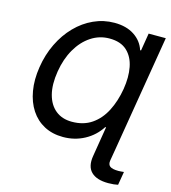

<svg xmlns="http://www.w3.org/2000/svg" viewBox="-134 -845 1036 1162"><g transform="rotate(15 384.0 -263.5)"><path d="M762.2 -727.5 641.6 0H534.2L552.7 -112.8H547.4Q510.3 -54.7 449.2 -21.7Q388.2 11.2 315.4 11.2Q248.5 11.2 197 -16.1Q145.5 -43.5 112.8 -93.3Q80.1 -143.1 68.4 -211.2Q56.6 -279.3 69.3 -360.4Q82 -441.9 115.5 -510.7Q148.9 -579.6 198.5 -630.4Q248 -681.2 309.6 -709.2Q371.1 -737.3 439.5 -737.3Q513.7 -737.3 563.5 -704.6Q613.3 -671.9 630.9 -617.2H636.7L654.8 -727.5ZM343.3 -91.8Q416 -91.8 467.3 -127Q518.6 -162.1 550.3 -223.9Q582 -285.6 595.2 -364.3Q607.9 -440.9 595.9 -502.7Q584 -564.5 544.4 -601.1Q504.9 -637.7 434.6 -637.7Q371.6 -637.7 319.1 -603Q266.6 -568.4 231 -506.6Q195.3 -444.8 182.1 -363.3Q168.5 -279.3 184.3 -218.5Q200.2 -157.7 241 -124.8Q281.7 -91.8 343.3 -91.8ZM652.3 210Q579.1 210 544.9 176Q510.7 142.1 522 74.7L534.2 0H641.6L628.9 74.7Q625 100.1 639.9 111.3Q654.8 122.6 692.9 122.6Q700.7 122.6 709.2 121.8Q717.8 121.1 727.1 120.1L712.9 204.1Q702.6 206.5 686.5 208.3Q670.4 210 652.3 210Z"/></g></svg>

Font: Inter Medium
Style: Italic
Weight: 500
Italic angle: -9.3988°
Designer: Rasmus Andersson
Foundry: rsms
Version: Version 4.001;git-66647c0bb